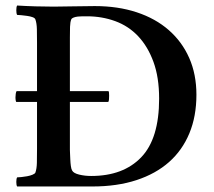

<svg xmlns="http://www.w3.org/2000/svg" viewBox="-20 -675 776 695"><path d="M295 -616Q288 -616 279 -616Q270 -616 261.5 -615Q253 -614 246.5 -611.5Q240 -609 238 -605Q234 -595 233.5 -578Q233 -561 233 -540V-345H372Q374 -345 374.5 -340Q375 -335 375 -328.5Q375 -322 374.5 -315.5Q374 -309 372 -306H233V-133Q233 -130 233.5 -119.5Q234 -109 234.5 -97Q235 -85 236.5 -74Q238 -63 241 -58Q246 -48 266.5 -43Q287 -38 310 -38Q426 -38 491 -105.5Q556 -173 556 -318Q556 -395 535.5 -451Q515 -507 480 -544Q445 -581 397 -598.5Q349 -616 295 -616ZM174 -651Q205 -651 244 -652Q283 -653 323 -653Q407 -653 475 -630.5Q543 -608 591 -566Q639 -524 665 -465Q691 -406 691 -332Q691 -254 665.5 -192.5Q640 -131 592 -88.5Q544 -46 474 -23Q404 0 314 0Q306 0 284.5 0Q263 0 235.5 0Q208 0 177 0Q146 0 118.5 0Q91 0 70.5 0Q50 0 42 0Q39 -5 39 -16.5Q39 -28 42 -33Q47 -33 57 -34Q67 -35 78 -37Q89 -39 97.5 -42.5Q106 -46 108 -50Q113 -64 113.5 -85.5Q114 -107 114 -136V-306H39Q38 -306 37 -311Q36 -316 36 -322.5Q36 -329 37 -335.5Q38 -342 40 -345H114V-520Q114 -548 113.5 -569.5Q113 -591 108 -605Q106 -610 97.5 -613Q89 -616 78 -617.5Q67 -619 57 -620Q47 -621 42 -621Q39 -626 39 -638Q39 -650 42 -655Q74 -653 109 -652Q144 -651 174 -651Z"/></svg>

Font: Vermiglione SemiBold
Style: Regular
Weight: 600
Version: Version 1.000